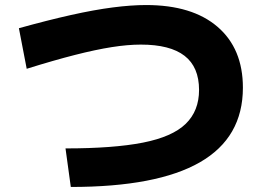

<svg xmlns="http://www.w3.org/2000/svg" viewBox="-20 -735 1040 762"><path d="M240 -146Q431 -146 547.5 -169Q664 -192 717 -243.5Q770 -295 770 -378Q770 -469 712.5 -513.5Q655 -558 539 -558Q487 -558 423.5 -548Q360 -538 277.5 -517Q195 -496 86 -462L55 -623Q170 -655 262 -675.5Q354 -696 427.5 -705.5Q501 -715 560 -715Q743 -715 843.5 -628.5Q944 -542 944 -387Q944 -189 773.5 -91Q603 7 261 7Z"/></svg>

Font: M PLUS 2 ExtraBold
Style: Regular
Weight: 800
Version: Version 1.001